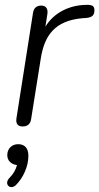

<svg xmlns="http://www.w3.org/2000/svg" viewBox="-20 -515 409 791"><path d="M73 6C93 6 105 -4 108 -23L148 -274C163 -369 206 -430 320 -440L336 -441C361 -444 369 -453 369 -473C369 -490 360 -496 335 -495C266 -494 202 -463 167 -405L175 -456C179 -479 169 -492 150 -492C131 -492 119 -482 116 -462L48 -29C44 -6 53 6 73 6ZM46 247C76 217 97 170 97 127C97 96 82 79 55 79C29 79 10 97 10 124C10 146 25 162 50 165C45 184 36 201 18 219C-5 244 23 270 46 247Z"/></svg>

Font: SN Pro Light
Style: Italic
Weight: 300
Italic angle: -8.99998°
Designer: Tobias Whetton
Foundry: Supernotes
Version: Version 1.001;Glyphs 3.2 (3249)